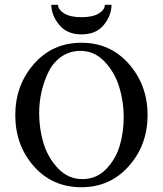

<svg xmlns="http://www.w3.org/2000/svg" viewBox="-20 -774 681 804"><path d="M321 -630Q260 -630 227.5 -670.5Q195 -711 195 -754H223Q223 -734 248.5 -718Q274 -702 321 -702Q368 -702 393.5 -717.5Q419 -733 419 -754H447Q447 -710 415 -670Q383 -630 321 -630ZM144 -300Q144 -234 162.5 -173.5Q181 -113 223.5 -68.5Q266 -24 325 -24Q384 -24 424.5 -66Q465 -108 481.5 -164.5Q498 -221 498 -284Q498 -349 479 -410.5Q460 -472 417.5 -516.5Q375 -561 317 -561Q272 -561 237.5 -537Q203 -513 183.5 -473.5Q164 -434 154 -390Q144 -346 144 -300ZM44 -292Q44 -417 122 -506Q200 -595 321 -595Q442 -595 520 -506Q598 -417 598 -292Q598 -167 519.5 -78.5Q441 10 321 10Q199 10 121.5 -78Q44 -166 44 -292Z"/></svg>

Font: Judson
Style: Regular
Weight: 400
Version: Version 20110429